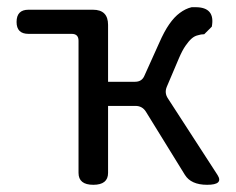

<svg xmlns="http://www.w3.org/2000/svg" viewBox="-20 -513 654 533"><path d="M239 0Q198 0 198 -33V-400Q198 -419 179 -419H59Q26 -419 26 -452Q26 -486 59 -486H238Q280 -486 280 -444V-286H355Q374 -286 381 -303L422 -394Q436 -426 450 -446Q464 -466 479 -477Q495 -489 512 -493H523Q578 -493 568 -439L547 -418Q538 -418 529 -415Q520 -413 512 -406Q504 -399 495 -386Q486 -373 477 -352L443 -272Q436 -255 446 -240L584 -27Q601 0 555 0Q510 0 493 -28L385 -203Q375 -219 356 -219H280V-33Q280 0 239 0Z"/></svg>

Font: Swei Gothic CJK TC Regular
Style: Regular
Weight: 400
Version: Version 2.129